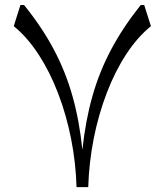

<svg xmlns="http://www.w3.org/2000/svg" viewBox="-20 -764 672 784"><path d="M340.3 0H292.5Q289.6 -99.6 270.3 -197.3Q251 -294.9 217.3 -382.8Q183.6 -470.7 137.7 -541.3Q91.8 -611.8 36.1 -657.2L63.5 -743.7H78.1Q150.9 -653.8 199.2 -563Q247.6 -472.2 275.9 -371.8Q304.2 -271.5 316.4 -152.3Q329.1 -272 357.7 -372.3Q386.2 -472.7 434.6 -563.2Q482.9 -653.8 554.7 -743.7H568.8L596.2 -657.2Q540.5 -611.8 494.6 -541.3Q448.7 -470.7 415.3 -382.8Q381.8 -294.9 362.5 -197.3Q343.3 -99.6 340.3 0Z"/></svg>

Font: Pinar-DS1-FD Regular
Style: Regular
Weight: 400
Designer: Amin Abedi
Version: Version 3.000